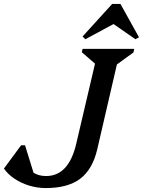

<svg xmlns="http://www.w3.org/2000/svg" viewBox="-35 -938 725 974"><path d="M197 16Q154 16 113 3.5Q72 -9 38.5 -31.5Q5 -54 -15 -83L72 -201H92L135 -62Q161 -45 199 -45Q314 -45 352 -210L447 -615L380 -673L384 -690H646L642 -672L558 -611L458 -179Q434 -78 371.5 -31Q309 16 197 16ZM398 -739 384 -753 534 -918H576L670 -749L652 -739L541 -816Z"/></svg>

Font: Platypi
Style: Italic
Weight: 400
Italic angle: -13°
Designer: David Sargent
Foundry: Bolt Cutter Type
Version: Version 1.200; ttfautohint (v1.8.4.7-5d5b)